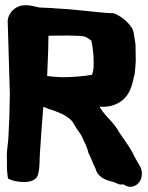

<svg xmlns="http://www.w3.org/2000/svg" viewBox="-20 -705 571 741"><path d="M7 -78C6 -60 7 -44 9 -29L11 -16L24 -10C34 -6 112 13 127 -31V-33C135 -62 132 -94 134 -112V-113C138 -173 142 -231 147 -292C156 -291 160 -287 167 -285L169 -284C185 -280 201 -273 218 -266C239 -255 256 -243 264 -229V-228C271 -216 280 -202 291 -187C293 -184 297 -177 299 -172V-171C307 -154 316 -137 321 -117V-114L323 -112C331 -96 338 -75 348 -56C360 -9 410 -7 425 0C429 2 437 6 442 7H458L459 8C491 30 524 3 527 -26C529 -40 527 -53 517 -69C508 -85 499 -99 491 -117V-118H490C472 -152 448 -179 432 -208L431 -209C410 -240 393 -252 376 -275C371 -282 366 -290 364 -293H375C400 -292 426 -299 447 -314C475 -333 487 -365 493 -392L494 -394V-396C495 -406 500 -411 501 -431L504 -470L503 -534L497 -572C496 -581 493 -590 490 -596C474 -620 451 -641 419 -654H413C346 -657 276 -669 203 -672C195 -673 184 -673 179 -674H178L133 -676C126 -676 96 -688 66 -684C40 -680 18 -660 11 -634C9 -625 10 -617 10 -614L18 -342L16 -251L12 -167L8 -130C6 -114 6 -98 7 -78ZM162 -412C163 -444 165 -478 166 -512L167 -567C212 -568 283 -569 307 -564C315 -560 327 -553 332 -549C340 -517 343 -477 341 -442C340 -432 337 -421 335 -416H333C305 -411 260 -407 221 -407C199 -408 177 -409 162 -412Z"/></svg>

Font: Vapor
Style: Blk
Weight: 900
Foundry: Cannot Into Space Fonts
Version: Version 0.179